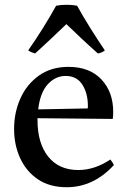

<svg xmlns="http://www.w3.org/2000/svg" viewBox="-20 -772 537 804"><path d="M259 12Q188 12 139 -21Q90 -54 64.5 -109.5Q39 -165 39 -232Q39 -301 65.5 -360Q92 -419 143 -455.5Q194 -492 267 -492Q355 -492 404.5 -439.5Q454 -387 454 -304Q454 -294 453.5 -286.5Q453 -279 452 -274L137 -277Q137 -273 137 -270Q137 -172 182 -116Q227 -60 308 -60Q376 -60 442 -104Q452 -92 457 -81Q372 12 259 12ZM140 -314 347 -318Q348 -320 348 -323.5Q348 -327 348 -328Q348 -382 324.5 -418Q301 -454 255 -454Q212 -454 180 -419Q148 -384 140 -314ZM258 -671Q228 -642 195 -611Q162 -580 127 -548Q120 -550 112.5 -553Q105 -556 98 -561Q127 -602 159.5 -654Q192 -706 215 -748Q225 -750 236 -751Q247 -752 259 -752Q271 -752 282 -751Q293 -750 303 -748Q326 -706 358.5 -654Q391 -602 419 -561Q407 -551 390 -548Q354 -580 321 -611Q288 -642 258 -671Z"/></svg>

Font: Castoro
Style: Regular
Weight: 400
Designer: John Hudson
Foundry: Tiro Typeworks Ltd.
Version: Version 2.04